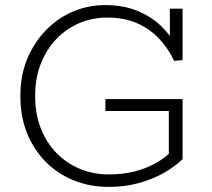

<svg xmlns="http://www.w3.org/2000/svg" viewBox="-20 -720 832 754"><path d="M407 14Q334 14 271 -11Q208 -36 160.5 -83.5Q113 -131 86.5 -196.5Q60 -262 60 -343Q60 -425 87.5 -490Q115 -555 161.5 -602.5Q208 -650 267.5 -675Q327 -700 393 -700Q467 -700 522.5 -676Q578 -652 614 -616.5Q650 -581 668 -544L647 -549V-686H697V-484L664 -481Q640 -531 604 -569Q568 -607 518 -629Q468 -651 401 -651Q343 -651 292 -629.5Q241 -608 202 -567.5Q163 -527 140.5 -470.5Q118 -414 118 -343Q118 -273 140 -216.5Q162 -160 201.5 -119.5Q241 -79 293.5 -57Q346 -35 407 -35Q461 -35 505.5 -46Q550 -57 584.5 -75.5Q619 -94 643 -116V-284H394V-331H697V-95Q666 -65 622.5 -40.5Q579 -16 524.5 -1Q470 14 407 14Z"/></svg>

Font: BioRhyme Light
Style: Regular
Weight: 300
Designer: Aoife Mooney
Foundry: Aoife Mooney Type
Version: Version 1.600;gftools[0.9.33]